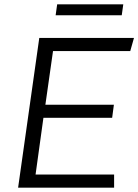

<svg xmlns="http://www.w3.org/2000/svg" viewBox="-20 -860 634 880"><path d="M63 0 160 -686H594L577 -626H223L188 -380H502L494 -320H179L143 -60H503V0ZM235 -790 242 -840H545L538 -790Z"/></svg>

Font: Chivo Medium ExtraLight
Style: Italic
Weight: 250
Italic angle: -8.05°
Version: Version 2.002